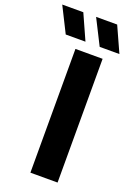

<svg xmlns="http://www.w3.org/2000/svg" viewBox="-264 -1014 749 1079"><g transform="rotate(20 110.5 -474.5)"><path d="M66.5 0V-740H229V0ZM190.5 -797.5 114 -949H240L308.5 -797.5ZM-12.5 -797.5 -88.5 -949H37.5L105.5 -797.5Z"/></g></svg>

Font: Encode Sans Condensed Thin
Style: Bold
Weight: 700
Version: Version 3.002